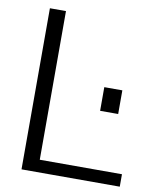

<svg xmlns="http://www.w3.org/2000/svg" viewBox="-81 -777 671 839"><g transform="rotate(10 254.0 -357.5)"><path d="M72.3 0ZM366.2 -416.5H446.3V-311.5H366.2ZM508.3 0H72.3V-714.8H143.6V-55.2H508.3Z"/></g></svg>

Font: Pontano Sans
Style: Regular
Weight: 400
Foundry: vernon adams
Version: 1.0